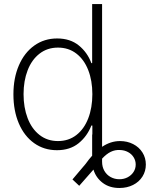

<svg xmlns="http://www.w3.org/2000/svg" viewBox="-20 -727 736 943"><path d="M433.6 -66.4V-110.4H428.7Q408.2 -57.6 366 -23.4Q323.7 10.7 259.8 10.7Q196.3 10.7 147.7 -23.9Q99.1 -58.6 72.5 -120.8Q45.9 -183.1 45.9 -263.7Q45.9 -343.8 72.8 -406Q99.6 -468.3 148.4 -503.2Q197.3 -538.1 260.7 -538.1Q324.7 -538.1 366.9 -503.9Q409.2 -469.7 428.7 -417H432.6V-707H481.4V-5.9Q523.4 -34.2 569.3 -34.2Q605 -34.2 634 -19.3Q663.1 -4.4 679.7 22Q696.3 48.3 696.3 81.1Q696.3 113.8 679.7 140.1Q663.1 166.5 633.5 181.4Q604 196.3 566.4 196.3Q517.6 196.3 484.4 171.1Q451.2 146 439 106L369.1 185.5L335.9 154.3L400.4 78.1Q417.5 54.2 432.6 37.6V-66.4ZM433.6 -264.6Q433.6 -331.1 413.3 -382.8Q393.1 -434.6 355 -463.9Q316.9 -493.2 264.6 -493.2Q212.4 -493.2 174.1 -463.4Q135.7 -433.6 115.7 -381.6Q95.7 -329.6 95.7 -264.6Q95.7 -199.2 115.7 -146.7Q135.7 -94.2 174.1 -64.2Q212.4 -34.2 264.6 -34.2Q316.9 -34.2 355 -63.7Q393.1 -93.3 413.3 -145.5Q433.6 -197.8 433.6 -264.6ZM566.4 153.3Q588.9 153.3 607.2 143.6Q625.5 133.8 636 117.4Q646.5 101.1 646.5 81.1Q646.5 62 636.5 45.7Q626.5 29.3 608.6 19.8Q590.8 10.3 569.3 9.8Q545.4 8.3 524.2 18.6Q502.9 28.8 481.4 52.2V67.4Q481.4 92.8 492.7 112.3Q503.9 131.8 523.4 142.6Q543 153.3 566.4 153.3Z"/></svg>

Font: Pretendard GOV ExtraLight
Style: Regular
Weight: 200
Designer: Base glyphs from Inter by Rasmus Andersson; Hangeul glyphs from Noto Sans CJK(Source Han Sans) by Jang Soo-young and Kan
Foundry: Kil Hyung-jin
Version: Version 1.309